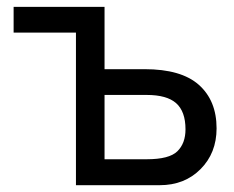

<svg xmlns="http://www.w3.org/2000/svg" viewBox="-20 -544 686 564"><path d="M287.1 -76.2H411.1Q477.1 -76.2 501 -99.6Q524.9 -123 524.9 -164.1Q524.9 -216.8 497.1 -241.2Q469.7 -265.1 411.1 -265.1H287.1ZM203.1 0V-448.2H20V-523.9H287.1V-340.8H404.8Q512.2 -340.8 564 -294.9Q616.2 -248.5 616.2 -167Q616.2 -94.2 568.8 -46.9Q522 0 449.2 0Z"/></svg>

Font: Miedinger*
Style: Book
Weight: 400
Version: Version 001.000